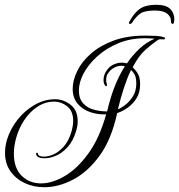

<svg xmlns="http://www.w3.org/2000/svg" viewBox="-20 -735 749 803"><path d="M633 -715Q675 -715 692 -697.5Q709 -680 709 -655Q709 -648 707.5 -641.5Q706 -635 702 -635Q695 -635 695 -648Q695 -665 679 -678Q663 -691 628 -691Q586 -691 568 -679Q550 -667 535 -644Q530 -635 524 -635Q516 -635 521 -644Q541 -682 565.5 -698.5Q590 -715 633 -715ZM166 48Q120 48 83 30.5Q46 13 23.5 -19Q1 -51 1 -96Q1 -109 3 -122.5Q5 -136 9 -150Q23 -196 53.5 -234.5Q84 -273 125 -296.5Q166 -320 211 -320Q245 -320 275 -297Q305 -274 305 -228Q305 -210 299 -189Q286 -145 262.5 -119.5Q239 -94 213.5 -83.5Q188 -73 167 -73Q137 -73 132 -87Q129 -95 133.5 -96Q138 -97 139 -91Q141 -80 165 -80Q182 -80 204 -89.5Q226 -99 247 -122.5Q268 -146 280 -188Q286 -211 286 -229Q286 -271 261 -290.5Q236 -310 207 -310Q169 -310 136.5 -288.5Q104 -267 81 -232Q58 -197 47 -156Q38 -122 38 -93Q38 -32 70.5 0Q103 32 152 32Q198 32 250.5 1.5Q303 -29 349.5 -93Q396 -157 424 -257Q390 -255 357.5 -266Q325 -277 304.5 -301.5Q284 -326 284 -363Q284 -399 303 -438Q322 -477 360 -510.5Q398 -544 454.5 -565Q511 -586 587 -586Q613 -586 633 -585Q653 -584 665 -579Q670 -579 670 -575Q670 -570 663 -570Q663 -570 660.5 -570.5Q658 -571 653 -571Q644 -571 639 -567Q616 -551 588.5 -527Q561 -503 535 -454Q549 -440 557.5 -425Q566 -410 566 -382Q566 -348 551 -324Q536 -300 514 -284.5Q492 -269 470 -262Q446 -151 396 -83Q346 -15 285 16.5Q224 48 166 48ZM428 -269Q440 -321 457 -366.5Q474 -412 502 -458Q498 -459 494.5 -459.5Q491 -460 487 -460Q473 -460 457.5 -452Q442 -444 431 -427Q427 -422 425.5 -414.5Q424 -407 424 -400Q424 -390 427 -384Q427 -384 427 -378Q427 -372 421 -376Q413 -384 413 -400Q413 -416 421 -432Q434 -455 452.5 -464Q471 -473 489 -473Q501 -473 511 -470Q534 -504 563.5 -531.5Q593 -559 627 -573Q619 -574 607.5 -574.5Q596 -575 585 -575Q525 -575 474.5 -554Q424 -533 387 -499.5Q350 -466 330 -428.5Q310 -391 310 -357Q310 -322 327.5 -303Q345 -284 372 -276.5Q399 -269 428 -269ZM473 -278Q485 -282 503 -295.5Q521 -309 535.5 -331.5Q550 -354 550 -385Q550 -408 544.5 -420Q539 -432 528 -442Q499 -384 473 -278Z"/></svg>

Font: Gwendolyn
Style: Regular
Weight: 400
Designer: Robert E. Leuschke
Foundry: Robert E. Leuschke
Version: Version 1.010; ttfautohint (v1.8.3)